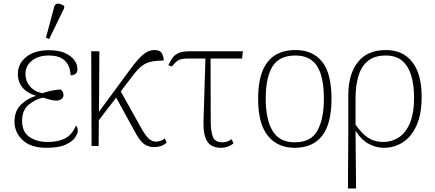

<svg xmlns="http://www.w3.org/2000/svg" viewBox="-20 -826 2462 1086"><path d="M242 10Q154 10 108 -33.5Q62 -77 62 -138Q62 -198 98 -233.5Q134 -269 182 -283V-285Q134 -299 107.5 -330.5Q81 -362 81 -408Q81 -466 128.5 -504Q176 -542 257 -542Q313 -542 348.5 -525.5Q384 -509 401 -485Q418 -461 418 -436Q418 -417 407 -408.5Q396 -400 379 -400Q379 -427 368 -453Q357 -479 330 -495.5Q303 -512 256 -512Q196 -512 160 -482.5Q124 -453 124 -408Q124 -366 151 -336Q178 -306 220 -299Q250 -309 275.5 -314Q301 -319 324 -320Q339 -307 339 -289Q339 -274 327 -265.5Q315 -257 300 -257Q280 -257 264 -262Q248 -267 223 -274Q176 -263 140.5 -232Q105 -201 105 -143Q105 -79 147 -51Q189 -23 248 -23Q309 -23 348 -43Q387 -63 410 -116Q414 -112 417 -104.5Q420 -97 420 -85Q420 -71 404.5 -48Q389 -25 350.5 -7.5Q312 10 242 10ZM258 -605 240 -613 286 -785Q291 -807 309 -805.5Q327 -804 343 -792V-780Z M498 0 496 -536H542L540 -194L716 -433Q761 -494 791 -518.5Q821 -543 854 -543Q884 -543 895 -525.5Q906 -508 906 -484Q863 -483 834.5 -477Q806 -471 783 -453.5Q760 -436 734 -402L663 -309L773 -112Q803 -58 821.5 -41.5Q840 -25 863 -25Q874 -25 887 -29Q900 -33 912 -43L923 -19Q905 -4 887 1Q869 6 855 6Q816 6 791.5 -14Q767 -34 738 -90L637 -274L539 -146L538 0Z M1232 10Q1174 10 1151.5 -27Q1129 -64 1131 -139L1142 -495H1043Q1006 -495 988.5 -485Q971 -475 953 -450L932 -457Q944 -482 956.5 -499.5Q969 -517 991.5 -526.5Q1014 -536 1054 -536H1354L1349 -495H1171L1172 -138Q1172 -87 1183.5 -54Q1195 -21 1238 -21Q1252 -21 1264 -25Q1276 -29 1290 -39L1301 -15Q1269 10 1232 10Z M1647 10Q1550 10 1495 -58Q1440 -126 1440 -267Q1440 -408 1493.5 -475.5Q1547 -543 1651 -543Q1749 -543 1802 -477Q1855 -411 1855 -267Q1855 -126 1802 -58Q1749 10 1647 10ZM1647 -21Q1739 -21 1775.5 -87.5Q1812 -154 1812 -267Q1812 -392 1773.5 -452Q1735 -512 1651 -512Q1560 -512 1521.5 -450.5Q1483 -389 1483 -267Q1483 -150 1522 -85.5Q1561 -21 1647 -21Z M1948 240 1950 -63V-287Q1950 -406 2004 -474.5Q2058 -543 2163 -543Q2259 -543 2312 -475Q2365 -407 2365 -279Q2365 -180 2336 -116Q2307 -52 2258.5 -21Q2210 10 2151 10Q2107 10 2066 -12Q2025 -34 1993 -83H1991L1994 240ZM2148 -23Q2195 -23 2234.5 -48Q2274 -73 2298 -128.5Q2322 -184 2322 -275Q2322 -345 2306 -398.5Q2290 -452 2255 -482Q2220 -512 2162 -512Q2098 -512 2060.5 -481Q2023 -450 2007 -395Q1991 -340 1991 -269V-121Q2027 -69 2063.5 -46Q2100 -23 2148 -23Z"/></svg>

Font: Noto Serif ExtraLight
Style: Regular
Weight: 200
Designer: Monotype Design Team
Foundry: Monotype Imaging Inc.
Version: Version 2.015; ttfautohint (v1.8.4.7-5d5b)